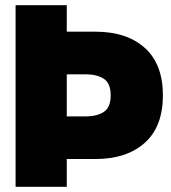

<svg xmlns="http://www.w3.org/2000/svg" viewBox="-20 -719 657 739"><path d="M40 -699H237V-597H348Q468 -597 537.5 -534.5Q607 -472 607 -352Q607 -232 537.5 -169.5Q468 -107 348 -107H237V0H40ZM309 -271Q354 -271 380 -288.5Q406 -306 406 -352Q406 -398 380 -415.5Q354 -433 309 -433H237V-271Z"/></svg>

Font: Readiness ExtraBold
Style: Regular
Weight: 800
Designer: Katatrad Team
Foundry: CadsonDemak
Version: Version 1.00;January 16, 2020;FontCreator 12.0.0.2550 64-bit